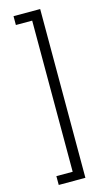

<svg xmlns="http://www.w3.org/2000/svg" viewBox="-134 -790 532 967"><g transform="rotate(-15 132.0 -306.0)"><path d="M45 88H130V-700H45V-746H184V134H45Z"/></g></svg>

Font: Niramit ExtraLight
Style: Regular
Weight: 200
Designer: Katatrad Aksorn Co.,Ltd.
Foundry: Cadson Demak Co.,Ltd.
Version: Version 1.000; ttfautohint (v1.6)